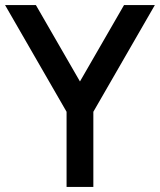

<svg xmlns="http://www.w3.org/2000/svg" viewBox="-20 -740 633 760"><path d="M243.5 0V-297.5L0 -720H122L296.5 -417.5L471 -720H593L349.5 -297.5V0Z"/></svg>

Font: Manrope ExtraLight SemiBold
Style: Regular
Weight: 600
Version: Version 4.504